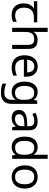

<svg xmlns="http://www.w3.org/2000/svg" viewBox="1514 -2314 1040 4108"><g transform="rotate(90 2034.0 -260.0)"><path d="M301 10Q183 10 118 -57Q53 -124 53 -245Q53 -325 82 -380.5Q111 -436 165 -465H6V-537H458V-465H345Q251 -465 197.5 -411.5Q144 -358 144 -252Q144 -165 187 -114.5Q230 -64 310 -64Q347 -64 381 -73.5Q415 -83 447 -99V-21Q418 -5 383 2.5Q348 10 301 10Z M663 -537Q663 -518 661.5 -498Q660 -478 658 -462H664Q681 -490 707 -508Q733 -526 765 -535.5Q797 -545 831 -545Q896 -545 939.5 -524.5Q983 -504 1005 -461Q1027 -418 1027 -349V0H940V-343Q940 -408 911 -440Q882 -472 820 -472Q760 -472 726 -449.5Q692 -427 677.5 -383.5Q663 -340 663 -277V0H575V-760H663Z M1400 -546Q1469 -546 1518.5 -516Q1568 -486 1594.5 -431.5Q1621 -377 1621 -304V-251H1254Q1256 -160 1300.5 -112.5Q1345 -65 1425 -65Q1476 -65 1515.5 -74.5Q1555 -84 1597 -102V-25Q1556 -7 1516 1.5Q1476 10 1421 10Q1345 10 1286.5 -21Q1228 -52 1195.5 -113.5Q1163 -175 1163 -264Q1163 -352 1192.5 -415Q1222 -478 1275.5 -512Q1329 -546 1400 -546ZM1399 -474Q1336 -474 1299.5 -433.5Q1263 -393 1256 -321H1529Q1529 -367 1515 -401Q1501 -435 1472.5 -454.5Q1444 -474 1399 -474Z M1947 -546Q2000 -546 2042.5 -526Q2085 -506 2115 -465H2120L2132 -536H2202V9Q2202 85 2176 136.5Q2150 188 2097 214Q2044 240 1962 240Q1904 240 1855.5 231.5Q1807 223 1769 206V125Q1807 145 1858 156Q1909 167 1967 167Q2036 167 2075.5 126.5Q2115 86 2115 16V-5Q2115 -17 2116 -39.5Q2117 -62 2118 -71H2114Q2086 -30 2044.5 -10Q2003 10 1948 10Q1844 10 1785.5 -63Q1727 -136 1727 -267Q1727 -395 1785.5 -470.5Q1844 -546 1947 -546ZM1959 -472Q1914 -472 1882.5 -448Q1851 -424 1834.5 -378Q1818 -332 1818 -266Q1818 -167 1854.5 -114.5Q1891 -62 1961 -62Q2002 -62 2031 -72.5Q2060 -83 2079 -105.5Q2098 -128 2107 -163Q2116 -198 2116 -246V-267Q2116 -340 2099.5 -385Q2083 -430 2048 -451Q2013 -472 1959 -472Z M2575 -545Q2673 -545 2720 -502Q2767 -459 2767 -365V0H2703L2686 -76H2682Q2659 -47 2634.5 -27.5Q2610 -8 2578.5 1Q2547 10 2502 10Q2454 10 2415.5 -7Q2377 -24 2355 -59.5Q2333 -95 2333 -149Q2333 -229 2396 -272.5Q2459 -316 2590 -320L2681 -323V-355Q2681 -422 2652 -448Q2623 -474 2570 -474Q2528 -474 2490 -461.5Q2452 -449 2419 -433L2392 -499Q2427 -518 2475 -531.5Q2523 -545 2575 -545ZM2601 -259Q2501 -255 2462.5 -227Q2424 -199 2424 -148Q2424 -103 2451.5 -82Q2479 -61 2522 -61Q2590 -61 2635 -98.5Q2680 -136 2680 -214V-262Z M3123 10Q3023 10 2963 -59.5Q2903 -129 2903 -267Q2903 -405 2963.5 -475.5Q3024 -546 3124 -546Q3166 -546 3197 -535.5Q3228 -525 3251 -507Q3274 -489 3290 -467H3296Q3295 -480 3292.5 -505.5Q3290 -531 3290 -546V-760H3378V0H3307L3294 -72H3290Q3274 -49 3251 -30.5Q3228 -12 3196.5 -1Q3165 10 3123 10ZM3137 -63Q3222 -63 3256.5 -109.5Q3291 -156 3291 -250V-266Q3291 -366 3258 -419.5Q3225 -473 3136 -473Q3065 -473 3029.5 -416.5Q2994 -360 2994 -265Q2994 -169 3029.5 -116Q3065 -63 3137 -63Z M4014 -269Q4014 -202 3996.5 -150.5Q3979 -99 3946.5 -63Q3914 -27 3867.5 -8.5Q3821 10 3764 10Q3711 10 3666 -8.5Q3621 -27 3588 -63Q3555 -99 3536.5 -150.5Q3518 -202 3518 -269Q3518 -358 3548 -419.5Q3578 -481 3634 -513.5Q3690 -546 3767 -546Q3840 -546 3895.5 -513.5Q3951 -481 3982.5 -419.5Q4014 -358 4014 -269ZM3609 -269Q3609 -206 3625.5 -159.5Q3642 -113 3677 -88Q3712 -63 3766 -63Q3820 -63 3855 -88Q3890 -113 3906.5 -159.5Q3923 -206 3923 -269Q3923 -333 3906 -378Q3889 -423 3854.5 -447.5Q3820 -472 3765 -472Q3683 -472 3646 -418Q3609 -364 3609 -269Z"/></g></svg>

Font: eng115
Style: Regular
Weight: 400
Designer: Monotype Design Team
Foundry: Monotype Imaging Inc.
Version: Version 2.013